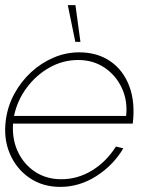

<svg xmlns="http://www.w3.org/2000/svg" viewBox="-28 -719 607 752"><path d="M208 13Q139 13 87.2 -22.5Q35.5 -58 10.2 -117.8Q-15 -177.5 -5 -250Q2.5 -305 28.8 -352.8Q55 -400.5 94.5 -436.8Q134 -473 182.2 -493.5Q230.5 -514 282 -514Q353.5 -514 404.2 -479Q455 -444 478.5 -381.2Q502 -318.5 492 -235H23Q19 -172.5 42.8 -123.2Q66.5 -74 110.5 -45.5Q154.5 -17 212 -17Q276 -17 332 -51Q388 -85 426 -145L455 -138Q415.5 -71.5 349.2 -29.2Q283 13 208 13ZM27 -265H466Q472.5 -323.5 449.5 -373.5Q426.5 -423.5 381.8 -453.8Q337 -484 278 -484Q218.5 -484 166 -454.5Q113.5 -425 76.5 -375.2Q39.5 -325.5 27 -265ZM237.5 -699H267.5L287 -555H267Z"/></svg>

Font: Urbanist Thin
Style: Italic
Weight: 100
Italic angle: -8°
Designer: Corey Hu
Foundry: Corey Hu
Version: Version 1.321; ttfautohint (v1.8.4.7-5d5b)